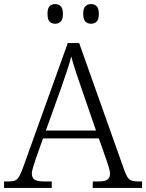

<svg xmlns="http://www.w3.org/2000/svg" viewBox="-22 -926 720 946"><path d="M-2 0V-32H19Q40 -32 51.5 -36.5Q63 -41 71.5 -55Q80 -69 90 -96L312 -714H368L592 -83Q604 -51 616.5 -41.5Q629 -32 661 -32H678V0H435V-32H463Q496 -32 508 -41.5Q520 -51 520 -71Q520 -83 513.5 -103.5Q507 -124 503 -136L465 -244H190L153 -140Q149 -127 142 -105.5Q135 -84 135 -71Q135 -51 148 -41.5Q161 -32 196 -32H233V0ZM204 -283H451L382 -483Q367 -525 352.5 -569.5Q338 -614 329 -648Q322 -618 307.5 -575.5Q293 -533 279 -492ZM427 -809Q410 -809 399 -819.5Q388 -830 388 -858Q388 -885 399 -895.5Q410 -906 427 -906Q443 -906 454 -895.5Q465 -885 465 -858Q465 -830 454 -819.5Q443 -809 427 -809ZM250 -809Q233 -809 222.5 -819.5Q212 -830 212 -858Q212 -885 222.5 -895.5Q233 -906 250 -906Q266 -906 277 -895.5Q288 -885 288 -858Q288 -830 277 -819.5Q266 -809 250 -809Z"/></svg>

Font: Noto Serif Gurmukhi Light
Style: Regular
Weight: 300
Designer: Vaibhav Singh and the Monotype Design Team
Foundry: Monotype Imaging Inc.
Version: Version 2.004; ttfautohint (v1.8.4.7-5d5b)